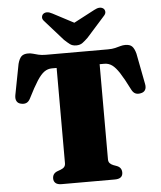

<svg xmlns="http://www.w3.org/2000/svg" viewBox="-61 -979 867 1032"><g transform="rotate(-5 373.0 -463.5)"><path d="M205.5 -700H540.5Q563.5 -700 579.8 -704Q596 -708 609 -711.8Q622 -715.5 635 -715.5Q659.5 -715.5 671.5 -703.8Q683.5 -692 691 -664L723 -497.5Q727 -477.5 719.8 -465Q712.5 -452.5 695 -449.5Q679 -446 666.8 -451.5Q654.5 -457 646 -474Q616.5 -533 595.5 -565.5Q574.5 -598 556 -611.2Q537.5 -624.5 514.5 -624.5H489V-111Q489 -98.5 495.5 -90.8Q502 -83 514.5 -78L533.5 -71Q559.5 -61 559.5 -34Q559.5 0 516.5 0H229.5Q207.5 0 197 -9.2Q186.5 -18.5 186.5 -34Q186.5 -61 212.5 -71L231.5 -78Q244.5 -83 250.8 -90.8Q257 -98.5 257 -111V-624.5H231.5Q209 -624.5 190.2 -611.2Q171.5 -598 150.5 -565.5Q129.5 -533 100 -474Q91.5 -457 79.2 -451.5Q67 -446 51 -449.5Q34 -452.5 26.8 -465Q19.5 -477.5 23 -497.5L55 -664Q62.5 -692 74.5 -703.8Q86.5 -715.5 111 -715.5Q124 -715.5 137 -711.8Q150 -708 166.2 -704Q182.5 -700 205.5 -700ZM421 -833 260.5 -917.5Q229 -935 210.5 -920Q203.5 -914 202.5 -902.8Q201.5 -891.5 214 -879L309.5 -771.5Q326 -756 339.2 -746Q352.5 -736 373 -736Q393.5 -736 407 -746Q420.5 -756 436.5 -771.5L532.5 -879Q545 -891.5 544 -902.8Q543 -914 536 -920Q517 -935 485.5 -917.5L325 -833Z"/></g></svg>

Font: Fraunces
Style: Regular
Weight: 900
Version: Version 1.000;[b76b70a41]